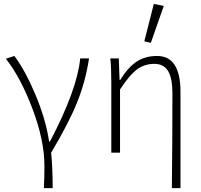

<svg xmlns="http://www.w3.org/2000/svg" viewBox="-20 -777 1023 977"><path d="M206.1 67.9Q206.1 -62 145.5 -222.7Q85 -383.3 9.8 -478L53.2 -492.2Q109.4 -417 161.1 -293.5Q212.9 -169.9 230 -56.2H233.9Q373 -321.3 388.2 -480H433.1Q415 -360.8 371.6 -253.9Q328.1 -147 240.2 0Q248 73.2 248 180.2H203.1Q206.1 134.3 206.1 67.9Z M714.4 -566.9 762.7 -756.8 813.5 -747.1 747.6 -559.1ZM857.4 -301.8Q857.4 -378.9 835.4 -415.5Q813.5 -452.1 765.1 -452.1Q716.8 -452.1 678.7 -424.8Q640.6 -397.5 590.8 -321.8V0H546.4V-357.9Q546.4 -431.2 541.5 -480H584.5L588.4 -370.1H591.8Q631.8 -435.1 675.3 -463.4Q719.2 -492.2 778.8 -492.2Q898.9 -492.7 898.4 -308.1V180.2H854.5Q857.4 -62 857.4 -301.8Z"/></svg>

Font: SourceSansPro-Light
Style: Regular
Weight: 300
Designer: Paul D. Hunt
Foundry: Adobe Systems Incorporated
Version: Version 2.020;PS 2.0;hotconv 1.0.86;makeotf.lib2.5.63406